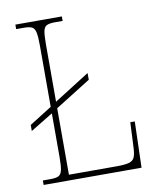

<svg xmlns="http://www.w3.org/2000/svg" viewBox="-81 -778 696 842"><g transform="rotate(-10 267.0 -357.0)"><path d="M45 0V-20H80Q104 -20 115.5 -26Q127 -32 131 -51Q135 -70 135 -108V-303L35 -242V-269L135 -332V-605Q135 -644 131 -663Q127 -682 115.5 -688Q104 -694 79 -694H45V-714H252V-694H218Q193 -694 181 -688Q169 -682 165.5 -663Q162 -644 162 -605V-350L320 -450V-420L162 -321V-25H376Q413 -25 431 -30.5Q449 -36 455 -51.5Q461 -67 462 -97L467 -205H487L481 0Z"/></g></svg>

Font: Noto Serif Georgian SemiCondensed Thin
Style: Regular
Weight: 100
Width: 4
Designer: Monotype Design Team, Akaki Razmadze
Foundry: Google LLC
Version: Version 2.003; ttfautohint (v1.8.4.7-5d5b)